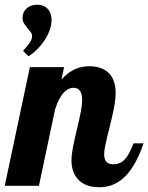

<svg xmlns="http://www.w3.org/2000/svg" viewBox="-58 -783 625 809"><path d="M39.1 -568.8Q62.5 -594.7 69.3 -606.4Q77.1 -619.1 77.1 -629.9Q77.1 -639.2 72.5 -646Q67.9 -652.8 57.1 -665.5Q47.4 -676.8 42.2 -686Q37.1 -695.3 37.1 -708Q37.1 -732.4 54.4 -747.8Q71.8 -763.2 99.1 -763.2Q126.5 -763.2 142.8 -745.8Q159.2 -728.5 159.2 -699.2Q159.2 -679.7 152.1 -658.4Q145 -637.2 132.3 -617.2Q103 -571.8 62 -545.9ZM269 -29.3Q243.2 -59.6 243.2 -106.9Q243.2 -129.4 248.8 -159.2Q254.4 -189 265.6 -235.8Q276.9 -283.7 282.5 -312.3Q288.1 -340.8 288.1 -361.8Q288.1 -413.1 252 -413.1Q226.6 -413.1 205.1 -386.2Q187 -363.3 173.8 -320.8L106 0H-38.1L67.9 -500H211.9L201.2 -448.2Q230.5 -481 264.2 -494.1Q289.1 -503.9 317.9 -503.9Q368.7 -503.9 397.9 -477.5Q429.2 -448.7 429.2 -391.1Q429.2 -356.4 416.5 -300.8Q413.1 -284.7 405.3 -252.4Q391.1 -198.2 384.8 -166Q380.9 -145.5 380.9 -132.8Q380.9 -112.8 389.9 -101.8Q398.9 -90.8 420.9 -90.8Q450.7 -90.8 471.2 -115.2Q486.8 -133.8 504.9 -179.2H546.9Q509.8 -69.3 453.1 -25.4Q413.1 5.9 360.8 5.9Q298.8 5.9 269 -29.3Z"/></svg>

Font: Pattaya
Style: Regular
Weight: 400
Designer: Pablo Impallari / Thai characters Designed by Thanarat Vachiruckul and Suppakit Chalermlarp
Foundry: Pablo Impallari
Version: Version 2.001